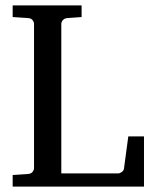

<svg xmlns="http://www.w3.org/2000/svg" viewBox="-20 -691 571 711"><path d="M26.9 0V-43L85 -46.9Q95.7 -47.9 100.8 -54.7Q106 -61.5 106 -68.8V-602.1Q106 -609.4 100.8 -616.2Q95.7 -623 85 -624L26.9 -627.9V-670.9H282.2V-627.9L229 -624Q218.3 -623 212.6 -616.2Q207 -609.4 207 -602.1V-48.8H417Q423.8 -48.8 430.9 -54Q438 -59.1 439 -65.9L455.1 -186H513.2V0Z"/></svg>

Font: BabelStone Ogham Lithic
Style: Regular
Weight: 400
Designer: Andrew West
Foundry: BabelStone
Version: Version 1.02 March 14, 2022